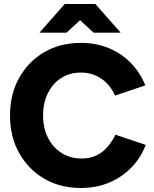

<svg xmlns="http://www.w3.org/2000/svg" viewBox="-20 -926 767 958"><path d="M384 12Q280 12 200.5 -34.5Q121 -81 75.5 -162.5Q30 -244 30 -350Q30 -456 75.5 -537.5Q121 -619 200.5 -665.5Q280 -712 384 -712Q460 -712 523.5 -685.5Q587 -659 633.5 -611Q680 -563 705 -500L554 -449Q539 -484 513.5 -510Q488 -536 455.5 -550Q423 -564 384 -564Q329 -564 286 -537Q243 -510 219 -461.5Q195 -413 195 -350Q195 -287 219.5 -238.5Q244 -190 287.5 -162.5Q331 -135 387 -135Q428 -135 460 -150Q492 -165 515.5 -192Q539 -219 556 -254L707 -203Q683 -139 636 -90.5Q589 -42 525 -15Q461 12 384 12ZM447 -763 304 -895V-906H456L582 -763ZM177 -763 303 -906H455V-895L312 -763Z"/></svg>

Font: Figtree Light ExtraBold
Style: Regular
Weight: 800
Version: Version 2.001;gftools[0.9.30]